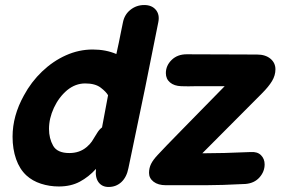

<svg xmlns="http://www.w3.org/2000/svg" viewBox="-20 -737 1124 764"><path d="M412 7Q442 7 463 -12.5Q484 -32 491 -68L505 -135Q558 -385 610 -649Q616 -679 600 -698Q584 -717 554 -717Q523 -717 499 -698Q475 -679 469 -647Q466 -634 460 -603Q454 -571 443 -522Q401 -540 349 -540Q294 -540 242.5 -517Q191 -494 147.5 -452.5Q104 -411 75 -357Q30 -276 30 -193Q30 -144 44 -104Q58 -64 85 -39Q109 -17 143 -6Q177 5 214 5Q262 5 297.5 -14Q333 -33 362 -65Q358 -31 372 -12Q386 7 412 7ZM256 -128Q208 -128 191.5 -157Q175 -186 175 -224Q175 -266 194.5 -308Q214 -350 247 -378Q280 -405 319 -405Q359 -405 381 -388Q402 -372 410 -358L386 -230Q375 -222 366 -207Q353 -185 345.5 -174Q338 -163 325 -152Q297 -128 256 -128ZM640 0H799Q859 0 957 -5Q992 -8 1012.5 -31Q1033 -54 1033 -83Q1033 -105 1018.5 -119.5Q1004 -134 977 -132Q865 -127 785 -127L1022 -365Q1049 -392 1062.5 -414.5Q1076 -437 1076 -461Q1076 -487 1056 -503.5Q1036 -520 1003 -520L723 -521Q686 -521 663 -498.5Q640 -476 640 -446Q640 -423 656.5 -409Q673 -395 701 -394Q729 -393 759 -394Q788 -394 818 -394H874L774 -292Q736 -253 702 -218.5Q668 -184 643.5 -158.5Q619 -133 608 -121Q589 -101 581 -84.5Q573 -68 573 -49Q573 -28 591 -14Q609 0 640 0Z"/></svg>

Font: Balsamiq Sans
Style: Bold Italic
Weight: 700
Italic angle: -12°
Designer: Michael Angeles
Foundry: Balsamiq SRL
Version: Version 1.020; ttfautohint (v1.8.4.7-5d5b);gftools[0.9.26]